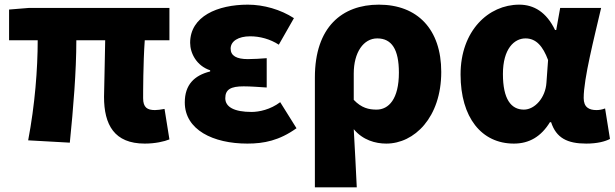

<svg xmlns="http://www.w3.org/2000/svg" viewBox="-20 -603 2644 825"><path d="M602 14C647 14 686 5 708 -4L687 -135C671 -132 656 -130 646 -130C613 -130 595 -141 595 -181C595 -204 595 -333 602 -430H708V-569H105L19 -562V-430H142C142 -307 130 -152 101 0L280 10C295 -138 308 -296 308 -430H432C431 -338 427 -219 427 -187C427 -67 471 14 602 14Z M1043 14C1114 14 1180 1 1254 -52L1184 -164C1142 -132 1093 -122 1061 -122C987 -122 948 -143 948 -181C948 -219 972 -232 1027 -232C1058 -232 1093 -229 1126 -227V-353C1100 -351 1069 -349 1045 -349C997 -349 971 -363 971 -394C971 -426 1004 -447 1055 -447C1097 -447 1141 -435 1178 -411L1243 -525C1186 -562 1113 -583 1045 -583C915 -583 797 -533 797 -419C797 -374 825 -320 883 -301V-296C815 -279 774 -239 774 -163C774 -45 896 14 1043 14Z M1333 202H1513C1509 120 1505 38 1500 -48C1539 -1 1593 14 1640 14C1760 14 1876 -98 1876 -294C1876 -477 1774 -583 1608 -583C1450 -583 1333 -487 1333 -270ZM1598 -132C1565 -132 1533 -139 1500 -174V-287C1500 -378 1542 -438 1601 -438C1663 -438 1694 -391 1694 -291C1694 -177 1650 -132 1598 -132Z M2188 14C2254 14 2305 -16 2343 -78H2348C2370 -10 2418 14 2499 14C2546 14 2580 5 2601 -6L2580 -137C2567 -132 2554 -130 2543 -130C2511 -130 2488 -142 2488 -182C2488 -265 2533 -440 2563 -569H2387L2370 -474H2365C2328 -551 2274 -583 2211 -583C2079 -583 1959 -471 1959 -283C1959 -98 2049 14 2188 14ZM2231 -132C2176 -132 2141 -177 2141 -285C2141 -394 2190 -438 2238 -438C2284 -438 2313 -404 2335 -345L2328 -248C2324 -183 2278 -132 2231 -132Z"/></svg>

Font: Noto Sans JP Black
Style: Regular
Weight: 900
Designer: Ryoko NISHIZUKA  (kana, bopomofo & ideographs); Paul D. Hunt (Latin, Greek & Cyrillic); Sandoll Communications , Soo-you
Foundry: Adobe
Version: Version 2.002;hotconv 1.0.116;makeotfexe 2.5.65601